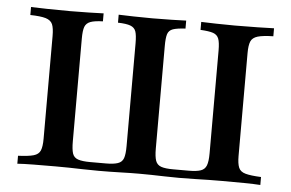

<svg xmlns="http://www.w3.org/2000/svg" viewBox="-45 -634 1057 697"><g transform="rotate(5 484.0 -285.5)"><path d="M41.1 0V-29Q79 -30.6 97.6 -35.9Q116.1 -41.1 122.2 -55.6Q128.2 -70.2 128.2 -98.4V-472.6Q128.2 -501.6 122.2 -515.7Q116.1 -529.8 97.6 -535.5Q79 -541.1 41.1 -541.9V-571Q62.9 -570.2 100 -569.4Q137.1 -568.5 183.1 -568.5Q220.2 -568.5 252.8 -569.4Q285.5 -570.2 305.6 -571V-541.9Q275.8 -541.1 260.5 -535.5Q245.2 -529.8 239.9 -516.1Q234.7 -502.4 234.7 -472.6V-98.4Q234.7 -69.4 239.5 -54.4Q244.4 -39.5 259.7 -34.3Q275 -29 304 -29H361.3Q389.5 -29 404.8 -34.3Q420.2 -39.5 425.4 -54Q430.6 -68.5 430.6 -98.4V-472.6Q430.6 -502.4 425.8 -516.1Q421 -529.8 406 -535.5Q391.1 -541.1 360.5 -541.9V-571Q381.5 -570.2 414.1 -569.4Q446.8 -568.5 483.1 -568.5Q521.8 -568.5 554.4 -569.4Q587.1 -570.2 606.5 -571V-541.9Q575.8 -540.3 560.9 -535.1Q546 -529.8 541.5 -515.7Q537.1 -501.6 537.1 -472.6V-98.4Q537.1 -69.4 542.3 -54.4Q547.6 -39.5 562.5 -34.3Q577.4 -29 606.5 -29H662.9Q691.9 -29 706.9 -34.3Q721.8 -39.5 727.4 -54Q733.1 -68.5 733.1 -98.4V-472.6Q733.1 -502.4 727.8 -516.1Q722.6 -529.8 707.7 -535.1Q692.7 -540.3 661.3 -541.9V-571Q682.3 -570.2 714.9 -569.4Q747.6 -568.5 783.9 -568.5Q829.8 -568.5 867.3 -569.4Q904.8 -570.2 926.6 -571V-541.9Q888.7 -541.1 869.8 -535.5Q850.8 -529.8 844.8 -515.7Q838.7 -501.6 838.7 -472.6V-98.4Q838.7 -70.2 844.8 -55.6Q850.8 -41.1 869.8 -35.9Q888.7 -30.6 926.6 -29V0Q904 -1.6 867.3 -2Q830.6 -2.4 786.3 -2.4Q762.9 -2.4 738.3 -2Q713.7 -1.6 687.9 -0.8Q662.1 0 630.6 0Q603.2 0 577.4 -0.8Q551.6 -1.6 529 -2Q506.5 -2.4 485.5 -2.4Q454 -2.4 416.5 -1.2Q379 0 337.1 0Q305.6 0 279 -0.8Q252.4 -1.6 228.6 -2Q204.8 -2.4 180.6 -2.4Q137.1 -2.4 100 -2Q62.9 -1.6 41.1 0Z"/></g></svg>

Font: Playfair SemiBold
Style: Regular
Weight: 600
Designer: Claus Eggers Sørensen
Foundry: Claus Eggers Sørensen
Version: Version 2.001;gftools[0.9.30]